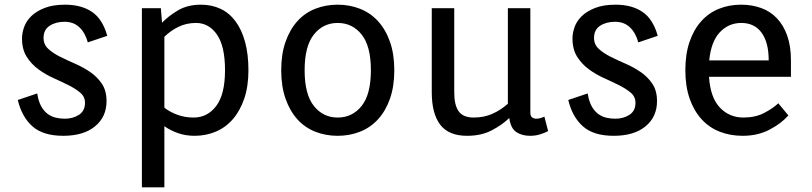

<svg xmlns="http://www.w3.org/2000/svg" viewBox="-20 -565 3468 820"><path d="M256 -472Q218 -472 192 -455Q166 -438 166 -403Q166 -375 186 -356.5Q206 -338 236 -323Q266 -308 300.5 -293Q335 -278 365 -257.5Q395 -237 415 -207.5Q435 -178 435 -133Q435 -66 386 -25.5Q337 15 250 15Q164 15 118.5 -25.5Q73 -66 56 -138L139 -166Q144 -133 155.5 -112Q167 -91 183 -79Q199 -67 218 -62.5Q237 -58 257 -58Q291 -58 317 -74.5Q343 -91 343 -126Q343 -152 323 -169Q303 -186 273 -201Q243 -216 208.5 -231.5Q174 -247 144 -269Q114 -291 94 -322.5Q74 -354 74 -401Q74 -424 83 -449.5Q92 -475 113.5 -496Q135 -517 170.5 -531Q206 -545 258 -545Q327 -545 372.5 -514.5Q418 -484 438 -412L355 -384Q344 -425 319 -448.5Q294 -472 256 -472Z M586 -530H667L672 -468Q701 -498 741.5 -521.5Q782 -545 838 -545Q884 -545 921.5 -527.5Q959 -510 985.5 -474.5Q1012 -439 1026.5 -386.5Q1041 -334 1041 -265Q1041 -196 1023 -143.5Q1005 -91 974 -55.5Q943 -20 901 -2.5Q859 15 811 15Q774 15 741.5 4Q709 -7 682 -26V235H586ZM817 -467Q777 -467 743.5 -451Q710 -435 682 -408V-105Q705 -87 737 -75Q769 -63 807 -63Q866 -63 903.5 -112.5Q941 -162 941 -265Q941 -368 906.5 -417.5Q872 -467 817 -467Z M1181 -265Q1181 -334 1199.5 -386.5Q1218 -439 1250 -474.5Q1282 -510 1326.5 -527.5Q1371 -545 1422 -545Q1473 -545 1517.5 -527.5Q1562 -510 1594.5 -474.5Q1627 -439 1645.5 -386.5Q1664 -334 1664 -265Q1664 -196 1645.5 -143.5Q1627 -91 1594.5 -55.5Q1562 -20 1517.5 -2.5Q1473 15 1422 15Q1371 15 1326.5 -2.5Q1282 -20 1250 -55.5Q1218 -91 1199.5 -143.5Q1181 -196 1181 -265ZM1281 -265Q1281 -162 1320.5 -112.5Q1360 -63 1422 -63Q1485 -63 1524.5 -112.5Q1564 -162 1564 -265Q1564 -368 1524.5 -417.5Q1485 -467 1422 -467Q1360 -467 1320.5 -417.5Q1281 -368 1281 -265Z M2245 -85Q2245 -69 2252.5 -63.5Q2260 -58 2271 -58Q2279 -58 2288 -60.5Q2297 -63 2305 -67L2321 -5Q2305 3 2286 9Q2267 15 2244 15Q2209 15 2185 -1Q2161 -17 2155 -61Q2124 -31 2079.5 -8Q2035 15 1975 15Q1896 15 1860 -32.5Q1824 -80 1824 -171V-530H1920V-170Q1920 -116 1939 -89.5Q1958 -63 2003 -63Q2047 -63 2083 -79Q2119 -95 2149 -122V-530H2245Z M2607 -472Q2569 -472 2543 -455Q2517 -438 2517 -403Q2517 -375 2537 -356.5Q2557 -338 2587 -323Q2617 -308 2651.5 -293Q2686 -278 2716 -257.5Q2746 -237 2766 -207.5Q2786 -178 2786 -133Q2786 -66 2737 -25.5Q2688 15 2601 15Q2515 15 2469.5 -25.5Q2424 -66 2407 -138L2490 -166Q2495 -133 2506.5 -112Q2518 -91 2534 -79Q2550 -67 2569 -62.5Q2588 -58 2608 -58Q2642 -58 2668 -74.5Q2694 -91 2694 -126Q2694 -152 2674 -169Q2654 -186 2624 -201Q2594 -216 2559.5 -231.5Q2525 -247 2495 -269Q2465 -291 2445 -322.5Q2425 -354 2425 -401Q2425 -424 2434 -449.5Q2443 -475 2464.5 -496Q2486 -517 2521.5 -531Q2557 -545 2609 -545Q2678 -545 2723.5 -514.5Q2769 -484 2789 -412L2706 -384Q2695 -425 2670 -448.5Q2645 -472 2607 -472Z M3155 -63Q3206 -63 3243.5 -82.5Q3281 -102 3304 -124L3347 -72Q3316 -37 3266 -11Q3216 15 3152 15Q3099 15 3054 -2.5Q3009 -20 2976.5 -55.5Q2944 -91 2925.5 -143.5Q2907 -196 2907 -265Q2907 -334 2925 -386.5Q2943 -439 2975 -474.5Q3007 -510 3050.5 -527.5Q3094 -545 3145 -545Q3192 -545 3231.5 -530.5Q3271 -516 3299 -486Q3327 -456 3342.5 -411.5Q3358 -367 3358 -307V-237H3008Q3014 -148 3054.5 -105.5Q3095 -63 3155 -63ZM3146 -467Q3092 -467 3054.5 -427.5Q3017 -388 3009 -307H3263Q3263 -384 3232.5 -425.5Q3202 -467 3146 -467Z"/></svg>

Font: Orienta
Style: Regular
Weight: 400
Designer: Eduardo Rodriguez Tunni
Foundry: Eduardo Rodriguez Tunni
Version: Version 1.001